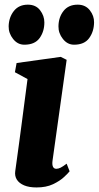

<svg xmlns="http://www.w3.org/2000/svg" viewBox="-20 -814 434 844"><path d="M140.5 10Q108 10 86 0.8Q64 -8.5 54 -24.5Q44 -40.5 47 -61.5Q50 -83.5 54.2 -113.8Q58.5 -144 63.5 -181.8Q68.5 -219.5 74.5 -264.2Q80.5 -309 87 -359.8Q93.5 -410.5 101 -466.5L45.5 -496.5L53 -537L247 -564L273 -551L211 -108.5Q208.5 -90.5 212.8 -81.2Q217 -72 227.5 -72Q236.5 -72 246.5 -77Q256.5 -82 273 -94.5L286 -61Q279.5 -52.5 261.2 -35.5Q243 -18.5 213 -4.2Q183 10 140.5 10ZM87 -617.5Q57.5 -617.5 37.5 -642.8Q17.5 -668 18 -698.5Q19 -738 41 -765.8Q63 -793.5 102.5 -793.5Q137.5 -793.5 156.2 -769Q175 -744.5 175 -715.5Q175 -675.5 154 -646.5Q133 -617.5 87 -617.5ZM305.5 -617.5Q276.5 -617.5 256.5 -642.8Q236.5 -668 237 -698.5Q237.5 -738 259.2 -765.8Q281 -793.5 321.5 -793.5Q355.5 -793.5 374.8 -769Q394 -744.5 393.5 -715.5Q393 -675.5 372 -646.5Q351 -617.5 305.5 -617.5Z"/></svg>

Font: Merriweather 28pt Black
Style: Italic
Weight: 900
Italic angle: -7.8°
Version: Version 2.101